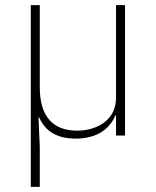

<svg xmlns="http://www.w3.org/2000/svg" viewBox="-20 -528 608 748"><path d="M100 200V-508H135V-188C135 -72 188 -19 281 -19C321 -19 358 -30 386 -51C414 -72 432 -104 432 -148V-508H467V0H432V-78H429C420 -55 403 -32 379 -16C354 1 319 12 275 12C204 12 157 -15 133 -70H130L135 44V200Z"/></svg>

Font: Plexus Sans ExtraLight
Style: Regular
Weight: 250
Version: Version 2.001;PS 002.001;hotconv 1.0.70;makeotf.lib2.5.58329